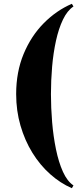

<svg xmlns="http://www.w3.org/2000/svg" viewBox="-20 -820 420 1010"><path d="M358 170Q297 143.5 243.8 96Q190.5 48.5 150.5 -16.2Q110.5 -81 87.8 -159.2Q65 -237.5 65 -325Q65 -441.5 104.2 -536Q143.5 -630.5 210 -697.8Q276.5 -765 358 -800L366.5 -786Q334 -764.5 311.2 -717Q288.5 -669.5 274.5 -605.8Q260.5 -542 254.2 -469.5Q248 -397 248 -325Q248 -253 254.2 -177.8Q260.5 -102.5 274.5 -34.5Q288.5 33.5 311.2 83.8Q334 134 366.5 155.5Z"/></svg>

Font: Bodoni Moda ExtraBold
Style: Regular
Weight: 800
Version: Version 2.005